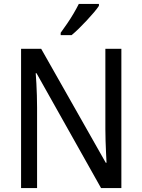

<svg xmlns="http://www.w3.org/2000/svg" viewBox="-20 -964 730 984"><path d="M602 0H498L167 -589H163Q165 -565 166.5 -535.5Q168 -506 169 -475Q170 -444 170 -413V0H88V-714H191L522 -130H526Q525 -151 523.5 -180.5Q522 -210 521 -242.5Q520 -275 520 -302V-714H602ZM487 -934Q478 -920 461 -900Q444 -880 424 -858.5Q404 -837 384 -817.5Q364 -798 347 -784H291V-796Q307 -818 324.5 -843.5Q342 -869 357.5 -895.5Q373 -922 384 -944H487Z"/></svg>

Font: Noto Sans Khmer SemiCondensed
Style: Regular
Weight: 400
Width: 4
Designer: Danh Hong and the Monotype Design Team
Foundry: Monotype Imaging Inc.
Version: Version 2.004